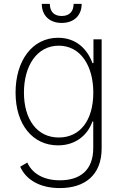

<svg xmlns="http://www.w3.org/2000/svg" viewBox="-20 -747 632 983"><path d="M286.6 215.9C414.1 215.9 500.4 149.5 500.4 12.8V-545.5H458.5V-423.7H453.5C427.6 -494 371.8 -553.6 277.3 -553.6C145.2 -553.6 59.7 -436.4 59.7 -272.7C59.7 -109 147.7 -2.8 277 -2.8C366.5 -2.8 427.9 -54 453.1 -124.6H457.4V11C457.4 122.9 391.7 176.1 286.6 176.1C198.9 176.1 143.5 138.1 119.7 85.2L83.5 106.5C113.3 174 184.7 215.9 286.6 215.9ZM280.9 -43C169 -43 102.6 -136.7 102.6 -273.1C102.6 -408.7 168 -513.1 280.9 -513.1C392 -513.1 457.7 -410.9 457.7 -273.1C457.7 -131 390.3 -43 280.9 -43ZM356.9 -727.3C356.9 -690 337 -665.1 295.8 -665.1C254.6 -665.1 235.1 -690 235.1 -727.3H193.9C193.9 -668.3 233 -629.6 295.8 -629.6C359.4 -629.6 398.1 -668.3 398.1 -727.3Z"/></svg>

Font: Karasuma Gothic
Style: Thin
Weight: 200
Designer: Rasmus Andersson / Ryoko Ishizuka
Foundry: rsms
Version: Version 1.00